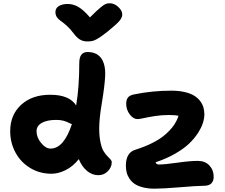

<svg xmlns="http://www.w3.org/2000/svg" viewBox="-20 -1076 1366 1167"><path d="M647 -1056.2Q674.8 -1056.2 699 -1033.7Q723.1 -1011.2 723.1 -987.8Q723.1 -970.7 707.8 -951.2Q692.4 -931.6 634.8 -884.8Q606.9 -863.3 596.4 -855.7Q585.9 -848.1 569.3 -838.6Q552.7 -829.1 540.3 -826.7Q527.8 -824.2 509.8 -824.2Q484.4 -824.2 465.1 -836.2Q445.8 -848.1 426.8 -874Q407.2 -900.4 384.8 -920.4Q362.3 -940.4 348.9 -949.2Q335.4 -958 326.2 -971.2Q316.9 -984.4 316.9 -1002.9Q316.9 -1025.4 336.7 -1038.6Q356.4 -1051.8 392.1 -1051.8Q424.8 -1051.8 455.8 -1034.2Q486.8 -1016.6 526.9 -970.2Q565.9 -1009.8 588.6 -1028.6Q611.3 -1047.4 622.1 -1051.8Q632.8 -1056.2 647 -1056.2ZM293 -20Q220.7 -20 162.8 -55.4Q105 -90.8 73.5 -149.9Q42 -209 42 -278.8Q42 -378.4 109.1 -439.5Q176.3 -500.5 286.1 -500Q401.4 -500 442.9 -435.1Q461.9 -546.9 461.9 -693.8Q461.9 -759.8 512.2 -759.8Q567.9 -759.8 595.2 -721.9Q622.6 -684.1 619.1 -611.8Q615.7 -549.8 599.4 -452.6Q583 -355.5 583 -296.9Q583 -247.1 590.8 -210.7Q598.6 -174.3 609.9 -156.5Q621.1 -138.7 632.3 -127.2Q643.6 -115.7 651.4 -107.4Q659.2 -99.1 659.2 -89.8Q659.2 -60.1 635.7 -35.6Q612.3 -11.2 577.1 -11.2Q539.6 -11.2 508.1 -37.8Q476.6 -64.5 459 -108.9Q423.3 -64 378.9 -42Q334.5 -20 293 -20ZM919.9 70.8Q879.4 70.8 848.4 62.7Q817.4 54.7 798.1 41.5Q778.8 28.3 766.6 9.5Q754.4 -9.3 749.8 -28.3Q745.1 -47.4 745.1 -68.8Q745.1 -148.9 803.2 -166Q921.4 -203.6 983.9 -257.6Q1046.4 -311.5 1064.9 -372.1Q1045.9 -377 1006.8 -377Q962.4 -377 921.9 -370.6Q881.3 -364.3 854.5 -358.2Q827.6 -352.1 815.9 -352.1Q790 -352.1 768.6 -380.6Q747.1 -409.2 747.1 -444.8Q747.1 -468.8 757.3 -482.7Q767.6 -496.6 793.9 -502Q904.8 -524.9 1022 -524.9Q1066.4 -524.9 1101.3 -516.8Q1136.2 -508.8 1158.7 -495.4Q1181.2 -481.9 1195.6 -463.1Q1210 -444.3 1216.1 -424.3Q1222.2 -404.3 1222.2 -381.8Q1222.2 -357.4 1213.6 -329.6Q1205.1 -301.8 1183.3 -267.8Q1161.6 -233.9 1129.2 -202.9Q1096.7 -171.9 1043.9 -141.6Q991.2 -111.3 925.8 -89.8Q929.7 -76.2 945.8 -76.2Q981.9 -76.2 1058.1 -87.2Q1134.3 -98.1 1182.1 -98.1Q1226.6 -98.1 1252.7 -70.3Q1278.8 -42.5 1278.8 -1Q1278.8 24.4 1264.4 38.8Q1250 53.2 1220.2 53.2Q1181.6 53.2 1075.7 62Q969.7 70.8 919.9 70.8ZM202.1 -278.8Q202.1 -240.7 230 -206.8Q257.8 -172.9 287.1 -172.9Q368.2 -172.9 417 -321.8Q410.2 -323.2 397.2 -330.1Q384.3 -336.9 366.2 -342Q348.1 -347.2 321.8 -347.2Q266.1 -347.2 234.1 -329.1Q202.1 -311 202.1 -278.8Z"/></svg>

Font: Shantell Sans Irregular
Style: Bold
Weight: 700
Designer: Stephen Nixon, Anya Danilova, Shantell Martin
Foundry: Arrow Type
Version: Version 1.006;[9816181b4]